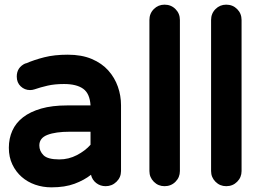

<svg xmlns="http://www.w3.org/2000/svg" viewBox="-20 -775 1125 825"><path d="M18 -140Q18 -180 33 -213.5Q48 -247 79 -271Q110 -295 157 -308.5Q204 -322 268 -322H369Q366 -373 337.5 -393.5Q309 -414 255 -414Q215 -414 184.5 -407Q154 -400 128 -391Q119 -388 109 -388Q86 -388 69 -404Q52 -420 52 -446Q52 -486 90 -503V-502Q127 -518 170.5 -529Q214 -540 271 -540Q331 -540 374.5 -521.5Q418 -503 445.5 -472Q473 -441 486.5 -402.5Q500 -364 500 -323V-40Q500 -13 480.5 6Q461 25 434 25Q411 25 393.5 11.5Q376 -2 371 -24Q342 -1 300.5 14.5Q259 30 201 30Q164 30 131 18.5Q98 7 73 -15Q48 -37 33 -68.5Q18 -100 18 -140ZM235 -90Q275 -90 310.5 -108.5Q346 -127 369 -153V-209H280Q219 -209 184 -195.5Q149 -182 149 -150Q149 -126 167 -108Q185 -90 235 -90Z M622 -689Q622 -717 641 -736Q660 -755 687 -755Q715 -755 734 -736Q753 -717 753 -689V-40Q753 -13 734 6Q715 25 687 25Q660 25 641 6Q622 -13 622 -40Z M887 -689Q887 -717 906 -736Q925 -755 952 -755Q980 -755 999 -736Q1018 -717 1018 -689V-40Q1018 -13 999 6Q980 25 952 25Q925 25 906 6Q887 -13 887 -40Z"/></svg>

Font: Varela Round Precious
Style: Bold
Weight: 700
Version: Version 1.000